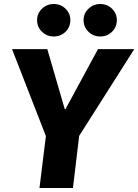

<svg xmlns="http://www.w3.org/2000/svg" viewBox="-20 -938 690 958"><path d="M375 -260 344 0H177L209 -259L40 -693H216L303 -394H307L469 -693H650ZM248 -756Q214 -756 189.5 -779.5Q165 -803 165 -838Q165 -871 189.5 -894.5Q214 -918 248 -918Q283 -918 307 -894.5Q331 -871 331 -838Q331 -803 307 -779.5Q283 -756 248 -756ZM480 -756Q446 -756 421.5 -779.5Q397 -803 397 -838Q397 -871 421.5 -894.5Q446 -918 480 -918Q515 -918 539 -894.5Q563 -871 563 -838Q563 -803 539 -779.5Q515 -756 480 -756Z"/></svg>

Font: Qjlgwqiwhsfqbnnlvksmvfsycuq
Style: Regular
Weight: 700
Italic angle: -8°
Designer: Carrois Corporate & Edenspiekermann
Foundry: Carrois Corporate GbR & Edenspiekermann AG
Version: Version 2.001